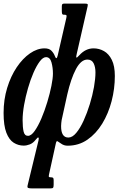

<svg xmlns="http://www.w3.org/2000/svg" viewBox="-22 -800 672 1070"><path d="M-2 -170.5Q-2 -245 18 -310.2Q38 -375.5 71.2 -425Q104.5 -474.5 145 -502.5Q185.5 -530.5 226.5 -530.5Q252.5 -530.5 265.5 -516.5Q278.5 -502.5 284 -487Q293 -463 299.5 -490.5L347.5 -699.5Q350.5 -712 348 -715Q345.5 -718 337 -718H333.5Q326 -718 324.2 -723.5Q322.5 -729 322.5 -739V-763.5Q322.5 -773 325 -776.5Q327.5 -780 336.5 -780H450Q463 -780 465.8 -777.2Q468.5 -774.5 466 -764L406 -501.5Q401.5 -484 403.5 -479.8Q405.5 -475.5 420.5 -492.5Q455 -530.5 499.5 -530.5Q530.5 -530.5 557.5 -515.2Q584.5 -500 601.2 -466.2Q618 -432.5 618 -376.5Q618 -305.5 600 -236.2Q582 -167 547.8 -111Q513.5 -55 465 -21.5Q416.5 12 355 12Q345 12 335.2 9Q325.5 6 313.5 -3Q303.5 -10.5 298 -13.2Q292.5 -16 289 0L251.5 170.5Q249.5 180 250 184Q250.5 188 259 188H260Q270 188 273.5 190.8Q277 193.5 277 203.5V228Q277 241.5 274.2 245.8Q271.5 250 258.5 250H157.5Q140 250 134.5 247.2Q129 244.5 132 232.5L192.5 -17Q195.5 -29.5 192.2 -33.2Q189 -37 177.5 -22Q162.5 -2.5 144.5 4.5Q126.5 11.5 110 11.5Q80 11.5 54.5 -4.5Q29 -20.5 13.5 -60.2Q-2 -100 -2 -170.5ZM273 -390Q273 -422.5 265 -452Q257 -481.5 234.5 -481.5Q217.5 -481.5 199.5 -457.5Q181.5 -433.5 164.5 -394.5Q147.5 -355.5 134 -308.5Q120.5 -261.5 112.2 -215Q104 -168.5 104 -130Q104 -90.5 109.5 -66.8Q115 -43 134 -43Q152 -43 171.2 -70.2Q190.5 -97.5 208.8 -140.2Q227 -183 241.5 -231Q256 -279 264.5 -321.5Q273 -364 273 -390ZM318.5 -98Q318 -33.5 359 -33.5Q381.5 -33.5 403.2 -59.8Q425 -86 444.2 -128.2Q463.5 -170.5 478.5 -219.5Q493.5 -268.5 501.8 -315.2Q510 -362 510 -396.5Q510 -426.5 499.8 -447.2Q489.5 -468 465 -468Q429.5 -468 401.2 -414.8Q373 -361.5 353 -274L321.5 -130.5Q320 -122.5 319.5 -114.5Q319 -106.5 318.5 -98Z"/></svg>

Font: Besley* Condensed Medium
Style: Italic
Weight: 500
Width: 3
Italic angle: -13°
Designer: Owen Earl
Foundry: indestructible type*
Version: Version 3.000; ttfautohint (v1.8.3)